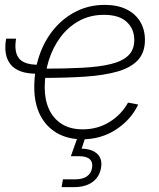

<svg xmlns="http://www.w3.org/2000/svg" viewBox="-20 -558 647 782"><path d="M128.4 -257.8Q54.7 -257.8 23.9 -294.7Q-6.8 -331.5 4.9 -400.4H45.4Q36.6 -346.7 57.1 -320.6Q77.6 -294.4 134.8 -294.4ZM315.4 9.3Q256.3 9.3 212.2 -16.1Q168 -41.5 143.8 -88.9Q119.6 -136.2 119.6 -202.6Q119.6 -272 140.6 -333Q161.6 -394 200.4 -440.2Q239.3 -486.3 291.7 -512.2Q344.2 -538.1 406.2 -538.1Q458.5 -538.1 495.1 -520Q531.7 -502 551 -469.7Q570.3 -437.5 570.3 -395.5Q570.3 -343.8 541.5 -313Q512.7 -282.2 458.3 -266.6Q403.8 -251 326.2 -245.8Q248.5 -240.7 151.4 -240.7L155.3 -278.3Q245.6 -278.3 314.9 -282Q384.3 -285.6 431.4 -297.1Q478.5 -308.6 502.7 -332Q526.9 -355.5 526.9 -395Q526.9 -440.9 495.6 -469.2Q464.4 -497.6 403.3 -497.6Q347.2 -497.6 302.5 -473.1Q257.8 -448.7 226.6 -407Q195.3 -365.2 178.7 -312.3Q162.1 -259.3 162.1 -201.7Q162.1 -151.4 179.7 -113Q197.3 -74.7 231.7 -53Q266.1 -31.2 316.9 -31.2Q377.9 -31.2 426.5 -61.5Q475.1 -91.8 501.5 -140.1L543 -132.3Q513.2 -69.8 452.4 -30.3Q391.6 9.3 315.4 9.3ZM231 204.1 236.3 172.4H287.1Q316.4 172.4 334 160.2Q351.6 147.9 355 125.5Q358.9 103 345.7 90.6Q332.5 78.1 300.8 78.1H268.6L301.3 -13.7H328.1V0L312.5 47.4Q356 48.8 376.7 69.1Q397.5 89.4 391.6 125Q385.3 163.1 356.4 183.6Q327.6 204.1 282.2 204.1Z"/></svg>

Font: Inter 24pt ExtraLight
Style: Italic
Weight: 250
Italic angle: -9.3988°
Version: Version 4.001;git-66647c0bb